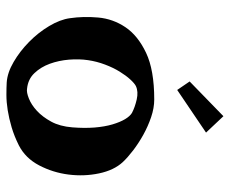

<svg xmlns="http://www.w3.org/2000/svg" viewBox="-77 -607 686 572"><g transform="rotate(90 266.0 -321.0)"><path d="M276.4 -437.5Q301.8 -437.5 329.1 -428.2Q356.4 -418.9 381.8 -404.8Q407.2 -390.6 428.2 -374.5Q449.2 -358.4 462.9 -343.8Q487.3 -317.4 496.6 -272.9Q505.9 -228.5 500 -182.1Q494.1 -135.7 472.7 -94.7Q451.2 -53.7 413.1 -34.2Q385.7 -20.5 359.4 -12.7Q333 -4.9 308.6 -1Q284.2 2.9 262.7 2.9Q241.2 2.9 225.6 2Q196.3 0 164.6 -18.6Q132.8 -37.1 105 -64.5Q77.1 -91.8 57.6 -124.5Q38.1 -157.2 34.2 -186.5Q28.3 -226.6 32.2 -270.5Q36.1 -314.5 61 -351.6Q85.9 -388.7 137.2 -413.1Q188.5 -437.5 276.4 -437.5ZM244.1 -58.6Q254.9 -56.6 273.4 -64Q292 -71.3 310.1 -87.9Q328.1 -104.5 342.3 -130.4Q356.4 -156.2 359.4 -193.4Q362.3 -229.5 359.9 -259.8Q357.4 -290 350.6 -313Q343.8 -335.9 335 -350.6Q326.2 -365.2 316.4 -371.1Q299.8 -379.9 276.4 -385.3Q252.9 -390.6 236.3 -382.8Q228.5 -378.9 216.8 -366.2Q205.1 -353.5 193.4 -334.5Q181.6 -315.4 172.4 -291Q163.1 -266.6 159.2 -240.2Q155.3 -213.9 157.7 -183.6Q160.2 -153.3 169.9 -126.5Q179.7 -99.6 197.8 -80.6Q215.8 -61.5 244.1 -58.6ZM222.7 -543 326.2 -643.6 375 -591.8 248 -505.9Z"/></g></svg>

Font: Irish Growler
Style: Regular
Weight: 400
Designer: Squid
Foundry: Font Diner, Inc DBA Sideshow
Version: Version 1.000